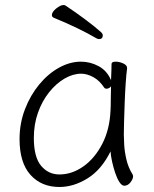

<svg xmlns="http://www.w3.org/2000/svg" viewBox="-20 -730 615 766"><path d="M390 -589Q390 -595 384 -601Q357 -625 318 -654Q279 -683 241 -708Q237 -710 234 -710Q221 -710 204 -696Q187 -682 187 -670Q187 -662 195 -659Q246 -638 288.5 -617.5Q331 -597 365 -577Q371 -574 375 -574Q390 -574 390 -589ZM487 -457V-459Q487 -470 471.5 -477Q456 -484 442 -484Q425 -484 425 -475Q425 -468 424.5 -450.5Q424 -433 423 -410Q407 -448 373.5 -466Q340 -484 303 -484Q259 -484 215.5 -460Q172 -436 136.5 -393Q101 -350 79.5 -294Q58 -238 58 -175Q58 -81 101.5 -32.5Q145 16 217 16Q274 16 329.5 -18.5Q385 -53 421 -126Q422 -109 427 -86Q432 -63 439.5 -40.5Q447 -18 456.5 -3.5Q466 11 476 11Q490 11 500.5 -2.5Q511 -16 511 -27Q511 -30 509 -34Q492 -61 484.5 -93Q477 -125 475.5 -152.5Q474 -180 474 -193Q474 -211 475 -246Q476 -281 477.5 -321.5Q479 -362 481.5 -398.5Q484 -435 487 -457ZM423 -386Q422 -361 422 -333.5Q422 -306 421 -291Q418 -214 388 -156Q358 -98 312.5 -66Q267 -34 217 -34Q173 -34 144 -68.5Q115 -103 115 -180Q115 -234 131.5 -280.5Q148 -327 176 -362Q204 -397 237.5 -416.5Q271 -436 304 -436Q327 -436 352 -422.5Q377 -409 396 -380Q399 -376 405 -376Q410 -376 415.5 -379Q421 -382 423 -386Z"/></svg>

Font: Klee One
Style: Regular
Weight: 400
Designer: Fontworks Inc.
Foundry: Fontworks Inc.
Version: Version 1.100